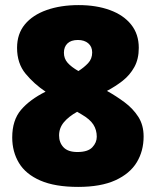

<svg xmlns="http://www.w3.org/2000/svg" viewBox="-20 -815 612 754"><path d="M289 -795Q358 -795 411.5 -775.5Q465 -756 495 -718.5Q525 -681 525 -627Q525 -583 507.5 -551.5Q490 -520 462 -498Q434 -476 400 -458Q436 -438 469 -413.5Q502 -389 523 -356.5Q544 -324 544 -279Q544 -222 517 -177.5Q490 -133 433 -107Q376 -81 287 -81Q196 -81 138.5 -106Q81 -131 54.5 -175Q28 -219 28 -275Q28 -343 62.5 -383.5Q97 -424 159 -455Q114 -485 80.5 -525.5Q47 -566 47 -627Q47 -682 77.5 -719Q108 -756 163 -775.5Q218 -795 289 -795ZM286 -658Q259 -658 245 -644.5Q231 -631 231 -608Q231 -585 245.5 -568.5Q260 -552 288 -536Q310 -550 326 -567Q342 -584 342 -609Q342 -632 326.5 -645Q311 -658 286 -658ZM212 -283Q212 -255 229.5 -236.5Q247 -218 284 -218Q325 -218 342.5 -236.5Q360 -255 360 -278Q360 -305 346.5 -326Q333 -347 300 -366L283 -376Q249 -357 230.5 -334.5Q212 -312 212 -283Z"/></svg>

Font: Noto Sans Kannada UI Black
Style: Regular
Weight: 900
Designer: Jelle Bosma - Monotype Design Team
Foundry: Monotype Imaging Inc.
Version: Version 2.005; ttfautohint (v1.8.4.7-5d5b)